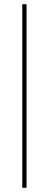

<svg xmlns="http://www.w3.org/2000/svg" viewBox="-20 -798 230 904"><path d="M85 -778H105V86H85Z"/></svg>

Font: Poppins Variable
Style: Regular
Weight: 100
Designer: Jonny Pinhorn
Foundry: Indian Type Foundry
Version: Version 6.000